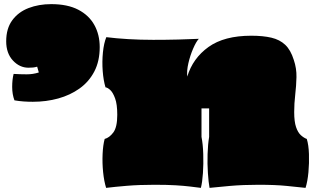

<svg xmlns="http://www.w3.org/2000/svg" viewBox="-20 -893 1525 930"><path d="M139 -400Q117 -400 95 -401.5Q73 -403 50 -407Q39 -436 39 -472Q39 -508 46 -535Q79 -533 109.5 -533Q140 -533 168 -542L160 -570Q150 -567 140 -566Q130 -565 118 -565Q75 -565 42.5 -600Q10 -635 10 -693Q10 -755 39.5 -795Q69 -835 118.5 -854Q168 -873 228 -873Q307 -873 359 -846Q411 -819 437 -772Q463 -725 463 -665Q463 -597 437 -547Q411 -497 365.5 -464.5Q320 -432 262 -416Q204 -400 139 -400ZM494 17Q484 -15 479.5 -59Q475 -103 477 -147Q479 -191 487 -220Q510 -226 529 -251.5Q548 -277 548 -337Q548 -388 537.5 -416.5Q527 -445 514 -457Q501 -469 491 -470Q481 -503 477.5 -548.5Q474 -594 478.5 -639Q483 -684 495 -713Q542 -707 601 -703.5Q660 -700 722 -700Q784 -700 844 -701.5Q904 -703 943 -705Q930 -691 915.5 -657.5Q901 -624 892.5 -587Q884 -550 887 -522Q914 -611 990 -665.5Q1066 -720 1197 -720Q1254 -720 1294.5 -710.5Q1335 -701 1361.5 -676Q1388 -651 1403 -603Q1417 -562 1416 -519.5Q1415 -477 1410 -434.5Q1405 -392 1405 -350Q1405 -304 1414 -277.5Q1423 -251 1437.5 -238Q1452 -225 1466 -220Q1475 -191 1476.5 -147Q1478 -103 1474 -59Q1470 -15 1460 17Q1422 13 1368 7.5Q1314 2 1232 2Q1158 2 1094.5 7.5Q1031 13 995 17Q990 -10 987 -54.5Q984 -99 985.5 -147Q987 -195 993 -230V-368H956V-230Q963 -195 964.5 -147Q966 -99 963 -54.5Q960 -10 953 17Q929 14 900.5 10.5Q872 7 831 4.5Q790 2 729 2Q654 2 594.5 7Q535 12 494 17Z"/></svg>

Font: Oi
Style: Regular
Weight: 400
Designer: Kostas Bartsokas, Mohamad Dakak
Foundry: Foundry5
Version: Version 4.000